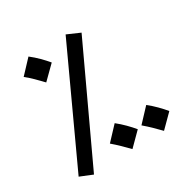

<svg xmlns="http://www.w3.org/2000/svg" viewBox="-161 -839 1003 1017"><g transform="rotate(-30 340.5 -331.0)"><path d="M129 28 448 -656 370 -690 53 -3ZM154 -521 232 -598C208 -627 176 -660 141 -687L65 -606C101 -577 120 -556 154 -521ZM373 13 450 -64C426 -93 394 -126 360 -153L284 -72C319 -42 338 -22 373 13ZM566 13 643 -64C619 -93 587 -126 553 -153L477 -72C512 -42 532 -22 566 13Z"/></g></svg>

Font: Noto Sans Arabic UI Md
Style: Regular
Weight: 500
Designer: Monotype Design Team, Nadine Chahine and Nizar Qandah
Foundry: Monotype Imaging Inc.
Version: Version 2.010